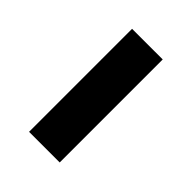

<svg xmlns="http://www.w3.org/2000/svg" viewBox="-5 -447 373 373"><g transform="rotate(-45 181.5 -261.0)"><path d="M40 -219.2V-303.4H323V-219.2Z"/></g></svg>

Font: MuseoModerno Thin
Style: Regular
Weight: 100
Designer: Pablo Cosgaya, Héctor Gatti, Marcela Romero, and the Authors of The MuseoModerno Project.
Foundry: Omnibus-Type Team
Version: Version 1.003